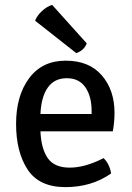

<svg xmlns="http://www.w3.org/2000/svg" viewBox="-20 -755 541 788"><path d="M443 -216H146Q149 -145 176 -106Q203 -67 266 -67Q329 -67 405 -106Q430 -82 436 -43Q356 13 248.5 13Q141 13 93.5 -59Q46 -131 46 -246.5Q46 -362 99.5 -434Q153 -506 249.5 -506Q346 -506 398 -445.5Q450 -385 450 -292Q450 -254 443 -216ZM146 -287H356V-300Q356 -359 330.5 -396.5Q305 -434 254 -434Q203 -434 176 -395.5Q149 -357 146 -287ZM194 -735 336 -577Q325 -548 293 -537L124 -670Q132 -691 152 -709.5Q172 -728 194 -735Z"/></svg>

Font: Signika Negative
Style: Regular
Weight: 400
Designer: Anna Giedrys
Foundry: Anna Giedrys
Version: Version 1.001